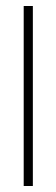

<svg xmlns="http://www.w3.org/2000/svg" viewBox="-20 -620 188 640"><path d="M59 0V-600H89.5V0Z"/></svg>

Font: Big Shoulders Stencil Display ExtraLight
Style: Regular
Weight: 250
Designer: Patric King
Foundry: XO Type Co
Version: Version 2.001